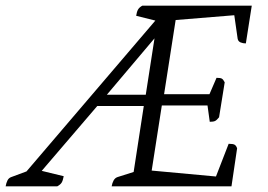

<svg xmlns="http://www.w3.org/2000/svg" viewBox="-74 -661 951 681"><path d="M-54 0Q-52 -12 -47.5 -21Q-43 -30 -34 -33L20 -53L477 -588L409 -605Q411 -619 415.5 -627Q420 -635 431 -641H819L798 -507Q788 -507 779.5 -510.5Q771 -514 769 -523L757 -607L549 -590L508 -327H669L694 -385Q708 -385 713 -382Q718 -379 723 -369L703 -245Q695 -235 689 -232Q683 -229 670 -229L662 -287H500L464 -56L692 -35L737 -151Q753 -151 758.5 -147.5Q764 -144 767 -135L747 0H322Q324 -12 329 -21Q334 -30 343 -33L400 -51L436 -285H271L74 -55L152 -36Q149 -20 144.5 -13Q140 -6 129 0ZM305 -325H443L474 -525Z"/></svg>

Font: Petrona Light
Style: Italic
Weight: 300
Italic angle: -9°
Designer: Ringo R. Seeber
Foundry: Ringo R. Seeber
Version: Version 2.001; ttfautohint (v1.8.3)